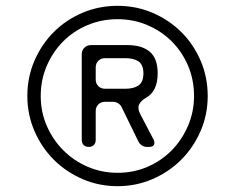

<svg xmlns="http://www.w3.org/2000/svg" viewBox="-20 -730 794 660"><path d="M384 -90Q320 -90 263.5 -114.5Q207 -139 165 -181Q123 -223 98.5 -279.5Q74 -336 74 -400Q74 -465 98.5 -521.5Q123 -578 165 -620Q207 -662 263.5 -686Q320 -710 384 -710Q449 -710 505.5 -685.5Q562 -661 604 -619Q646 -577 670 -520.5Q694 -464 694 -400Q694 -336 669.5 -279.5Q645 -223 603 -181Q561 -139 504.5 -114.5Q448 -90 384 -90ZM384 -136Q440 -136 488 -157Q536 -178 571 -214Q606 -250 626.5 -298Q647 -346 647 -400Q647 -456 626.5 -504Q606 -552 570.5 -587.5Q535 -623 487 -643.5Q439 -664 384 -664Q329 -664 280.5 -643.5Q232 -623 196.5 -587Q161 -551 140.5 -503Q120 -455 120 -400Q120 -345 141 -297Q162 -249 198 -213Q234 -177 282 -156.5Q330 -136 384 -136ZM261 -249V-543Q261 -557 270 -566Q279 -575 293 -575H418Q468 -575 495 -552Q522 -529 522 -478Q522 -416 482 -394Q465 -384 458.5 -371.5Q452 -359 461 -340L508 -250Q513 -239 509 -232Q505 -225 493 -225H485Q476 -225 468 -230Q460 -235 456 -243L398 -362Q394 -370 386 -375Q378 -380 369 -380H341Q327 -380 318 -371Q309 -362 309 -348V-249Q309 -238 302.5 -231.5Q296 -225 285 -225Q274 -225 267.5 -231.5Q261 -238 261 -249ZM341 -425H412Q440 -425 456.5 -436.5Q473 -448 473 -478Q473 -507 456 -519Q439 -530 412 -530H341Q327 -530 318 -521Q309 -512 309 -498V-457Q309 -443 318 -434Q327 -425 341 -425Z"/></svg>

Font: Higure Gothic
Style: Regular
Weight: 400
Designer: Yoshimichi Ohira
Foundry: Positype
Version: Version 1.000